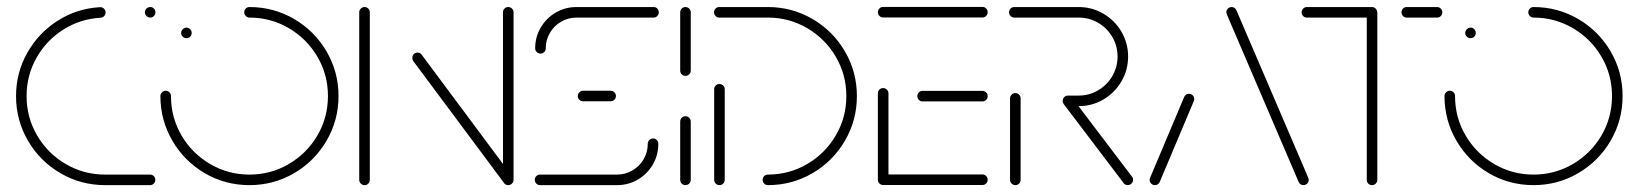

<svg xmlns="http://www.w3.org/2000/svg" viewBox="-20 -539 4770 559"><path d="M26.7 -259.3Q26.7 -327 59.3 -385Q91.9 -443 148 -478.7Q204.1 -514.4 271.1 -518.1Q277.4 -518.5 282.4 -514.1Q287.4 -509.6 287.4 -503Q287.4 -496.7 283.3 -492.2Q279.3 -487.8 273 -487.4Q213.7 -484.1 164.3 -452.8Q114.8 -421.5 86.1 -370.4Q57.4 -319.3 57.4 -259.3Q57.4 -197 88.1 -144.6Q118.9 -92.2 171.3 -61.5Q223.7 -30.7 285.9 -30.7H417Q423.3 -30.7 427.8 -26.3Q432.2 -21.9 432.2 -15.6Q432.2 -9.3 427.8 -4.6Q423.3 0 417 0H285.9Q215.6 0 155.9 -34.8Q96.3 -69.6 61.5 -129.3Q26.7 -188.9 26.7 -259.3ZM401.9 -503.3Q401.9 -509.6 406.5 -514.1Q411.1 -518.5 417.4 -518.5Q423.7 -518.5 428.1 -514.1Q432.6 -509.6 432.6 -503.3Q432.6 -497 428.1 -492.4Q423.7 -487.8 417.4 -487.8Q411.1 -487.8 406.5 -492.4Q401.9 -497 401.9 -503.3Z M507.4 -443Q507.4 -449.3 512 -453.9Q516.7 -458.5 523 -458.5Q529.3 -458.5 533.7 -453.9Q538.1 -449.3 538.1 -443Q538.1 -436.7 533.7 -432.2Q529.3 -427.8 523 -427.8Q516.7 -427.8 512 -432.2Q507.4 -436.7 507.4 -443ZM691.1 -503.3Q691.1 -509.6 695.6 -514.1Q700 -518.5 706.3 -518.5Q776.7 -518.5 836.3 -483.7Q895.9 -448.9 930.7 -389.3Q965.6 -329.6 965.6 -259.3Q965.6 -188.9 930.7 -129.3Q895.9 -69.6 836.3 -34.8Q776.7 0 706.3 0Q635.6 0 576.1 -34.8Q516.7 -69.6 481.9 -129.3Q447 -188.9 447 -259.3Q447 -265.6 451.7 -270.2Q456.3 -274.8 462.6 -274.8Q468.9 -274.8 473.3 -270.2Q477.8 -265.6 477.8 -259.3Q477.8 -197 508.5 -144.6Q539.3 -92.2 591.7 -61.5Q644.1 -30.7 706.3 -30.7Q768.5 -30.7 820.9 -61.5Q873.3 -92.2 904.1 -144.6Q934.8 -197 934.8 -259.3Q934.8 -321.5 904.1 -373.9Q873.3 -426.3 820.9 -457Q768.5 -487.8 706.3 -487.8Q700 -487.8 695.6 -492.4Q691.1 -497 691.1 -503.3Z M1041.5 0Q1035.2 0 1030.6 -4.4Q1025.9 -8.9 1025.9 -15.2V-503.3Q1025.9 -509.6 1030.6 -514.1Q1035.2 -518.5 1041.5 -518.5Q1047.8 -518.5 1052.2 -514.1Q1056.7 -509.6 1056.7 -503.3V-15.2Q1056.7 -8.9 1052.2 -4.4Q1047.8 0 1041.5 0ZM1180.4 -370.4Q1180.4 -376.7 1184.8 -381.3Q1189.3 -385.9 1195.6 -385.9Q1203.3 -385.9 1207.8 -379.6L1472.2 -24.4L1447.8 -5.9L1183.3 -361.1Q1180.4 -365.2 1180.4 -370.4ZM1459.6 0Q1453.3 0 1448.9 -4.4Q1444.4 -8.9 1444.4 -15.2V-503.3Q1444.4 -509.6 1448.9 -514.1Q1453.3 -518.5 1459.6 -518.5Q1465.9 -518.5 1470.6 -514.1Q1475.2 -509.6 1475.2 -503.3V-15.2Q1475.2 -8.9 1470.6 -4.4Q1465.9 0 1459.6 0Z M1881.5 -135.9Q1887.8 -135.9 1892.2 -131.3Q1896.7 -126.7 1896.7 -120.4Q1896.7 -87.4 1880.6 -59.8Q1864.4 -32.2 1836.9 -16.1Q1809.3 0 1776.3 0H1552.2Q1545.9 0 1541.5 -4.6Q1537 -9.3 1537 -15.6Q1537 -21.9 1541.5 -26.3Q1545.9 -30.7 1552.2 -30.7H1776.3Q1800.7 -30.7 1821.3 -42.8Q1841.9 -54.8 1853.9 -75.4Q1865.9 -95.9 1865.9 -120.4Q1865.9 -126.7 1870.6 -131.3Q1875.2 -135.9 1881.5 -135.9ZM1773.3 -259.3Q1773.3 -253 1768.7 -248.5Q1764.1 -244.1 1757.8 -244.1H1677.4Q1671.1 -244.1 1666.7 -248.5Q1662.2 -253 1662.2 -259.3Q1662.2 -265.6 1666.7 -270.2Q1671.1 -274.8 1677.4 -274.8H1757.8Q1764.1 -274.8 1768.7 -270.2Q1773.3 -265.6 1773.3 -259.3ZM1553.7 -383Q1547.4 -383 1542.8 -387.4Q1538.1 -391.9 1538.1 -398.1Q1538.1 -431.1 1554.3 -458.7Q1570.4 -486.3 1598 -502.4Q1625.6 -518.5 1658.5 -518.5H1883Q1889.3 -518.5 1893.7 -514.1Q1898.1 -509.6 1898.1 -503.3Q1898.1 -497 1893.7 -492.4Q1889.3 -487.8 1883 -487.8H1658.5Q1634.1 -487.8 1613.5 -475.7Q1593 -463.7 1580.9 -443.1Q1568.9 -422.6 1568.9 -398.1Q1568.9 -391.9 1564.4 -387.4Q1560 -383 1553.7 -383Z M1975.6 0Q1969.3 0 1964.8 -4.4Q1960.4 -8.9 1960.4 -15.2V-185.2Q1960.4 -191.5 1964.8 -196.1Q1969.3 -200.7 1975.6 -200.7Q1981.9 -200.7 1986.5 -196.1Q1991.1 -191.5 1991.1 -185.2V-15.2Q1991.1 -8.9 1986.5 -4.4Q1981.9 0 1975.6 0ZM1975.6 -318.1Q1969.3 -318.1 1964.8 -322.6Q1960.4 -327 1960.4 -333.3V-503.3Q1960.4 -509.6 1964.8 -514.1Q1969.3 -518.5 1975.6 -518.5Q1981.9 -518.5 1986.5 -514.1Q1991.1 -509.6 1991.1 -503.3V-333.3Q1991.1 -327 1986.5 -322.6Q1981.9 -318.1 1975.6 -318.1Z M2074.4 -294.4Q2080.7 -294.4 2085.4 -290Q2090 -285.6 2090 -279.3V-15.2Q2090 -8.9 2085.6 -4.4Q2081.1 0 2074.8 0Q2068.5 0 2063.9 -4.4Q2059.3 -8.9 2059.3 -15.2V-279.3Q2059.3 -285.6 2063.7 -290Q2068.1 -294.4 2074.4 -294.4ZM2200.4 -15.6Q2200.4 -21.9 2204.8 -26.3Q2209.3 -30.7 2215.6 -30.7Q2277.8 -30.7 2330.2 -61.5Q2382.6 -92.2 2413.3 -144.6Q2444.1 -197 2444.1 -259.3Q2444.1 -321.5 2413.3 -373.9Q2382.6 -426.3 2330.2 -457Q2277.8 -487.8 2215.6 -487.8H2074.1Q2067.8 -487.8 2063.3 -492.4Q2058.9 -497 2058.9 -503.3Q2058.9 -509.6 2063.3 -514.1Q2067.8 -518.5 2074.1 -518.5H2215.6Q2285.9 -518.5 2345.6 -483.7Q2405.2 -448.9 2440 -389.3Q2474.8 -329.6 2474.8 -259.3Q2474.8 -188.9 2440 -129.3Q2405.2 -69.6 2345.6 -34.8Q2285.9 0 2215.6 0Q2209.3 0 2204.8 -4.6Q2200.4 -9.3 2200.4 -15.6Z M2535.9 -16.3V-267.4Q2535.9 -273.7 2540.4 -278.1Q2544.8 -282.6 2551.1 -282.6Q2557.4 -282.6 2562 -278.1Q2566.7 -273.7 2566.7 -267.4V-16.3ZM2855.6 -15.6Q2855.6 -9.3 2851.1 -4.8Q2846.7 -0.4 2840.4 -0.4H2551.1Q2544.8 -0.4 2540.4 -4.8Q2535.9 -9.3 2535.9 -15.6Q2535.9 -21.9 2540.4 -26.5Q2544.8 -31.1 2551.1 -31.1H2840.4Q2846.7 -31.1 2851.1 -26.5Q2855.6 -21.9 2855.6 -15.6ZM2650.7 -259.3Q2650.7 -265.6 2655.2 -270Q2659.6 -274.4 2665.9 -274.4H2840.4Q2846.7 -274.4 2851.1 -270Q2855.6 -265.6 2855.6 -259.3Q2855.6 -253 2851.1 -248.3Q2846.7 -243.7 2840.4 -243.7H2665.9Q2659.6 -243.7 2655.2 -248.3Q2650.7 -253 2650.7 -259.3ZM2535.9 -503.3Q2535.9 -509.6 2540.4 -514.3Q2544.8 -518.9 2551.1 -518.9H2840.4Q2846.7 -518.9 2851.1 -514.3Q2855.6 -509.6 2855.6 -503.3Q2855.6 -497 2851.1 -492.6Q2846.7 -488.1 2840.4 -488.1H2551.1Q2544.8 -488.1 2540.4 -492.6Q2535.9 -497 2535.9 -503.3Z M2936.3 0Q2930 0 2925.4 -4.4Q2920.7 -8.9 2920.7 -15.2V-252.6Q2920.7 -258.9 2925.4 -263.5Q2930 -268.1 2936.3 -268.1Q2942.6 -268.1 2947 -263.5Q2951.5 -258.9 2951.5 -252.6V-15.2Q2951.5 -8.9 2947 -4.4Q2942.6 0 2936.3 0ZM3278.9 -15.6Q3278.9 -9.3 3274.3 -4.6Q3269.6 0 3263.3 0Q3255.9 0 3251.5 -5.9L3077 -235.9Q3074.1 -240 3074.1 -245.2Q3074.1 -251.5 3078.5 -256.1Q3083 -260.7 3089.3 -260.7Q3096.3 -260.7 3101.5 -254.4L3275.6 -24.8Q3278.9 -21.1 3278.9 -15.6ZM3074.1 -245.6Q3074.1 -251.9 3078.5 -256.3Q3083 -260.7 3089.3 -260.7H3120.4Q3151.1 -260.7 3177.2 -276.1Q3203.3 -291.5 3218.5 -317.6Q3233.7 -343.7 3233.7 -374.4Q3233.7 -405.2 3218.5 -431.3Q3203.3 -457.4 3177.2 -472.6Q3151.1 -487.8 3120.4 -487.8H2933Q2926.7 -487.8 2922.2 -492.4Q2917.8 -497 2917.8 -503.3Q2917.8 -509.6 2922.2 -514.1Q2926.7 -518.5 2933 -518.5H3120.4Q3159.6 -518.5 3192.6 -499.1Q3225.6 -479.6 3245 -446.7Q3264.4 -413.7 3264.4 -374.4Q3264.4 -335.2 3245 -302Q3225.6 -268.9 3192.6 -249.4Q3159.6 -230 3120.4 -230H3089.3Q3083 -230 3078.5 -234.6Q3074.1 -239.3 3074.1 -245.6Z M3342.6 0Q3336.3 0 3331.7 -4.4Q3327 -8.9 3327 -15.2Q3327 -18.9 3328.5 -21.5L3427.8 -257Q3429.6 -261.1 3433.3 -263.5Q3437 -265.9 3441.5 -265.9Q3447.8 -265.9 3452.4 -261.5Q3457 -257 3457 -250.7Q3457 -247 3455.6 -244.4L3356.3 -8.9Q3354.4 -4.8 3350.7 -2.4Q3347 0 3342.6 0ZM3790.4 -15.2Q3790.4 -8.9 3785.7 -4.4Q3781.1 0 3774.8 0Q3770.4 0 3766.7 -2.4Q3763 -4.8 3761.1 -8.9L3555.2 -489.3Q3550.4 -499.6 3550.4 -503.3Q3550.4 -509.6 3555 -514.1Q3559.6 -518.5 3565.9 -518.5Q3570.4 -518.5 3574.1 -516.1Q3577.8 -513.7 3579.6 -509.6L3785.6 -29.3Q3790.4 -18.9 3790.4 -15.2Z M3990 -504.1V-15.2Q3990 -8.9 3985.4 -4.4Q3980.7 0 3974.4 0Q3968.1 0 3963.7 -4.4Q3959.3 -8.9 3959.3 -15.2V-504.1ZM3769.6 -503Q3769.6 -509.3 3774.1 -513.9Q3778.5 -518.5 3784.8 -518.5H3974.4Q3980.7 -518.5 3985.2 -513.9Q3989.6 -509.3 3989.6 -503Q3989.6 -496.7 3985.2 -492.2Q3980.7 -487.8 3974.4 -487.8H3784.8Q3778.5 -487.8 3774.1 -492.2Q3769.6 -496.7 3769.6 -503ZM4060.4 -503.3Q4060.4 -509.6 4064.8 -514.1Q4069.3 -518.5 4075.6 -518.5H4164.1Q4170.4 -518.5 4174.8 -513.9Q4179.3 -509.3 4179.3 -503Q4179.3 -496.7 4174.8 -492.2Q4170.4 -487.8 4164.1 -487.8H4075.6Q4069.3 -487.8 4064.8 -492.4Q4060.4 -497 4060.4 -503.3Z M4245.9 -443Q4245.9 -449.3 4250.6 -453.9Q4255.2 -458.5 4261.5 -458.5Q4267.8 -458.5 4272.2 -453.9Q4276.7 -449.3 4276.7 -443Q4276.7 -436.7 4272.2 -432.2Q4267.8 -427.8 4261.5 -427.8Q4255.2 -427.8 4250.6 -432.2Q4245.9 -436.7 4245.9 -443ZM4429.6 -503.3Q4429.6 -509.6 4434.1 -514.1Q4438.5 -518.5 4444.8 -518.5Q4515.2 -518.5 4574.8 -483.7Q4634.4 -448.9 4669.3 -389.3Q4704.1 -329.6 4704.1 -259.3Q4704.1 -188.9 4669.3 -129.3Q4634.4 -69.6 4574.8 -34.8Q4515.2 0 4444.8 0Q4374.1 0 4314.6 -34.8Q4255.2 -69.6 4220.4 -129.3Q4185.6 -188.9 4185.6 -259.3Q4185.6 -265.6 4190.2 -270.2Q4194.8 -274.8 4201.1 -274.8Q4207.4 -274.8 4211.9 -270.2Q4216.3 -265.6 4216.3 -259.3Q4216.3 -197 4247 -144.6Q4277.8 -92.2 4330.2 -61.5Q4382.6 -30.7 4444.8 -30.7Q4507 -30.7 4559.4 -61.5Q4611.9 -92.2 4642.6 -144.6Q4673.3 -197 4673.3 -259.3Q4673.3 -321.5 4642.6 -373.9Q4611.9 -426.3 4559.4 -457Q4507 -487.8 4444.8 -487.8Q4438.5 -487.8 4434.1 -492.4Q4429.6 -497 4429.6 -503.3Z"/></svg>

Font: 26F Galaxy Sans Ultra Light
Style: Regular
Weight: 200
Designer: C₂₉H₂₅N₃O₅
Version: Version 1.100